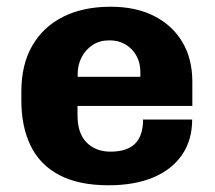

<svg xmlns="http://www.w3.org/2000/svg" viewBox="-20 -541 640 571"><path d="M303 10Q214 10 156.2 -20.5Q98.5 -51 71 -107.8Q43.5 -164.5 43.5 -242V-269Q43.5 -349 76 -405.2Q108.5 -461.5 168 -491.2Q227.5 -521 309 -521Q384 -521 438.2 -493.5Q492.5 -466 522.2 -416.2Q552 -366.5 552 -297.5V-226H210.5V-198.5Q210.5 -144 237.8 -117Q265 -90 308.5 -90Q357.5 -90 381.5 -113.5Q405.5 -137 405.5 -185.5H551.5Q551.5 -124 521 -80Q490.5 -36 435 -13Q379.5 10 303 10ZM211 -312.5H397.5V-325.5Q397.5 -354 385.8 -375.2Q374 -396.5 353.2 -408.8Q332.5 -421 305.5 -421Q276.5 -421 255.5 -407.2Q234.5 -393.5 222.8 -370.8Q211 -348 211 -321Z"/></svg>

Font: Chivo Mono Medium
Style: Regular
Weight: 500
Monospace: yes
Designer: Hector Gatti
Foundry: Omnibus-Type
Version: Version 1.008